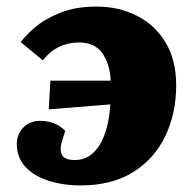

<svg xmlns="http://www.w3.org/2000/svg" viewBox="-20 -549 591 583"><path d="M168 -119Q160 -94 168.5 -78.5Q177 -63 207 -63Q254 -63 282 -108Q310 -153 315 -232L128 -217L133 -304H316Q314 -354 291 -387Q268 -420 220 -420Q153 -420 110 -366L43 -421Q58 -442 87.5 -467Q117 -492 163.5 -510.5Q210 -529 273 -529Q341 -529 396 -501Q451 -473 483 -419.5Q515 -366 515 -290Q515 -205 482 -136Q449 -67 384.5 -26.5Q320 14 225 14Q171 14 126.5 -0.5Q82 -15 56.5 -43Q31 -71 31 -112Q31 -141 50.5 -161.5Q70 -182 102 -182Q148 -182 178 -152Z"/></svg>

Font: Literata 12pt ExtraBold
Style: Italic
Weight: 800
Italic angle: -2°
Designer: Latin by Veronika Burian and Jose Scaglione. Greek by Irene Vlachou. Cyrillic by Vera Evstafieva
Foundry: TypeTogether
Version: Version 3.002